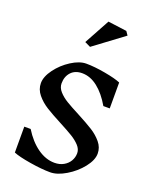

<svg xmlns="http://www.w3.org/2000/svg" viewBox="-204 -1256 1108 1387"><g transform="rotate(20 350.0 -562.5)"><path d="M308 -338Q233 -377 186.5 -406Q140 -435 107.5 -474.5Q75 -514 75 -562Q75 -612 117.5 -669.5Q160 -727 222 -766.5Q284 -806 336 -806Q399 -806 482.5 -791Q566 -776 605 -759V-560H556Q509 -641 452 -686Q395 -731 332 -731Q278 -731 247 -697.5Q216 -664 216 -611Q216 -578 241.5 -549.5Q267 -521 305 -498Q343 -475 407 -442Q483 -402 527.5 -374Q572 -346 603.5 -308Q635 -270 635 -223Q635 -173 589.5 -115.5Q544 -58 478 -18.5Q412 21 358 21Q292 21 201 6Q110 -9 70 -26V-225H119Q169 -144 232.5 -99Q296 -54 363 -54Q403 -54 433 -71Q463 -88 479 -115.5Q495 -143 495 -175Q495 -206 470 -233Q445 -260 408 -282.5Q371 -305 308 -338ZM546 -1098 319 -929 275 -950 382 -1146 526 -1127Z"/></g></svg>

Font: InknutAntiqua
Style: Medium
Weight: 500
Designer: Claus Eggers Srensen
Foundry: Claus Eggers Srensen
Version: Version 1.000; ttfautohint (v1.2) -l 7 -r 28 -G 50 -x 13 -D 